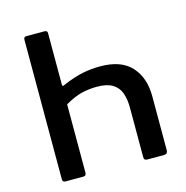

<svg xmlns="http://www.w3.org/2000/svg" viewBox="-109 -845 919 947"><g transform="rotate(-15 351.0 -371.0)"><path d="M201 -742Q216 -742 216 -729V-465Q216 -454 228 -461Q286 -486 330.5 -495Q375 -504 422 -504Q528 -504 580 -447Q632 -390 632 -295V-20Q632 0 613 0H528Q519 0 515 -4Q511 -8 511 -18V-269Q511 -313 499.5 -344.5Q488 -376 459.5 -393.5Q431 -411 380 -411Q340 -411 302 -402Q264 -393 216 -365V-17Q216 0 202 0H110Q95 0 95 -15V-727Q95 -742 108 -742Z"/></g></svg>

Font: Libre Franklin Medium
Style: Regular
Weight: 500
Designer: Pablo Impallari, Rodrigo Fuenzalida, Nhung Nguyen
Foundry: Impallari Type
Version: Version 3.000